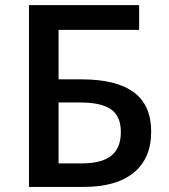

<svg xmlns="http://www.w3.org/2000/svg" viewBox="-20 -734 664 754"><path d="M93.8 -713.9H526.4V-616.7H210V-422.4H299.8Q436.5 -422.4 505.1 -371.8Q573.7 -321.3 573.7 -217.3Q573.7 -112.3 505.4 -56.2Q437 0 309.1 0H93.8ZM454.6 -215.8Q454.6 -276.9 416.5 -304.2Q378.4 -331.5 294.9 -331.5H210V-92.3H300.3Q379.9 -92.3 417.2 -122.6Q454.6 -152.8 454.6 -215.8Z"/></svg>

Font: Viking Open Sans Light
Style: Bold
Weight: 600
Foundry: Ascender Corporation
Version: Version 2.001